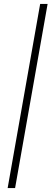

<svg xmlns="http://www.w3.org/2000/svg" viewBox="-20 -760 274 980"><path d="M19 200 185 -740H223L57 200Z"/></svg>

Font: Livvic ExtraLight
Style: Italic
Weight: 275
Italic angle: -10°
Designer: Jacques Le Bailly, Baron von Fonthausen
Version: Version 1.001; ttfautohint (v1.8.2)